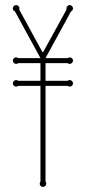

<svg xmlns="http://www.w3.org/2000/svg" viewBox="-20 -730 340 760"><path d="M160.2 -11.2Q163.1 -7.3 163.1 -2.9Q163.1 2.4 159.2 6.1Q155.3 9.8 149.9 9.8Q144.5 9.8 140.9 6.1Q137.2 2.4 137.2 -2.9Q137.2 -7.3 140.1 -11.2V-390.1H51.8Q48.8 -387.2 43.9 -387.2Q38.6 -387.2 34.7 -390.9Q30.8 -394.5 30.8 -399.9Q30.8 -405.3 34.7 -409.2Q38.6 -413.1 43.9 -413.1Q48.8 -413.1 51.8 -410.2H140.1V-480H51.8Q48.8 -477.1 43.9 -477.1Q38.6 -477.1 34.7 -481Q30.8 -484.9 30.8 -490.2Q30.8 -495.6 34.7 -499.3Q38.6 -502.9 43.9 -502.9Q48.8 -502.9 51.8 -500H140.1L39.1 -685.1Q30.8 -688.5 30.8 -696.8Q30.8 -702.1 34.7 -706.1Q38.6 -710 43.9 -710Q49.3 -710 53.2 -706.1Q57.1 -702.1 57.1 -696.8Q57.1 -693.8 56.2 -691.9L147.9 -523.9H150.9L243.2 -691.9V-696.8Q243.2 -702.1 246.8 -706.1Q250.5 -710 255.9 -710Q261.2 -710 265.1 -706.1Q269 -702.1 269 -696.8Q269 -692.4 266.6 -689.5Q264.2 -686.5 261.2 -685.1L160.2 -500H247.1Q251.5 -502.9 255.9 -502.9Q261.2 -502.9 265.1 -499.3Q269 -495.6 269 -490.2Q269 -484.9 265.1 -481Q261.2 -477.1 255.9 -477.1Q251.5 -477.1 247.1 -480H160.2V-410.2H247.1Q251.5 -413.1 255.9 -413.1Q261.2 -413.1 265.1 -409.2Q269 -405.3 269 -399.9Q269 -394.5 265.1 -390.9Q261.2 -387.2 255.9 -387.2Q251.5 -387.2 247.1 -390.1H160.2Z"/></svg>

Font: Wire One
Style: Regular
Weight: 400
Designer: Alexei Vanyashin, Gayaneh Bagdasaryan
Foundry: Cyreal Type Foundry
Version: Version 1.000